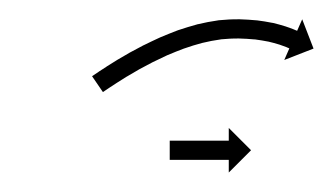

<svg xmlns="http://www.w3.org/2000/svg" viewBox="-20 -335 347 200"><path d="M157.5 -188.5C157.3 -188.5 157 -188.5 156.8 -188.5V-168.5C157 -168.5 157.3 -168.5 157.5 -168.5C158.2 -168.5 158.8 -168.5 159.5 -168.5C160.5 -168.5 161.5 -168.5 162.5 -168.5C163.8 -168.5 165.1 -168.5 166.4 -168.5C168 -168.5 169.5 -168.5 171.1 -168.5C172.8 -168.5 174.5 -168.5 176.3 -168.5C178.1 -168.5 180 -168.5 181.8 -168.5C183.7 -168.5 185.6 -168.5 187.6 -168.5C189.5 -168.5 191.4 -168.5 193.3 -168.5C195.1 -168.5 197 -168.5 198.9 -168.5C200.6 -168.5 202.3 -168.5 204 -168.5C205.6 -168.5 207.1 -168.5 208.7 -168.5C210 -168.5 211.3 -168.5 212.6 -168.5C213.6 -168.5 214.7 -168.5 215.7 -168.5C216.3 -168.5 217 -168.5 217.6 -168.5C217.8 -168.5 218.1 -168.5 218.3 -168.5V-155.3L241.5 -178.5L218.3 -201.7V-188.5C218.1 -188.5 217.8 -188.5 217.6 -188.5C217 -188.5 216.3 -188.5 215.7 -188.5C214.7 -188.5 213.6 -188.5 212.6 -188.5C211.3 -188.5 210 -188.5 208.7 -188.5C207.1 -188.5 205.6 -188.5 204 -188.5C202.3 -188.5 200.6 -188.5 198.9 -188.5C197 -188.5 195.1 -188.5 193.3 -188.5C191.4 -188.5 189.5 -188.5 187.6 -188.5C185.6 -188.5 183.7 -188.5 181.8 -188.5C180 -188.5 178.1 -188.5 176.3 -188.5C174.5 -188.5 172.8 -188.5 171.1 -188.5C169.5 -188.5 168 -188.5 166.4 -188.5C165.1 -188.5 163.8 -188.5 162.5 -188.5C161.5 -188.5 160.5 -188.5 159.5 -188.5C158.8 -188.5 158.2 -188.5 157.5 -188.5ZM77.7 -256.8C77.1 -256.4 76.5 -256 75.9 -255.6L87.2 -239.1C87.8 -239.5 88.4 -239.9 89 -240.3L89 -240.3L89 -240.3C90.6 -241.4 92.3 -242.5 93.9 -243.6C93.9 -243.6 93.9 -243.6 93.9 -243.6C93.9 -243.6 93.9 -243.6 93.9 -243.6C96.5 -245.3 99.1 -247 101.7 -248.7C101.7 -248.7 101.7 -248.7 101.7 -248.7C101.7 -248.7 101.7 -248.7 101.7 -248.7C105.1 -250.9 108.5 -253 112 -255.2C112 -255.2 112 -255.1 111.9 -255.1C111.9 -255.1 111.9 -255.1 111.9 -255.1C116.1 -257.6 120.2 -260 124.4 -262.4C124.4 -262.4 124.4 -262.4 124.4 -262.4C124.4 -262.4 124.3 -262.4 124.3 -262.4C129.1 -265 133.9 -267.6 138.8 -270.1C138.8 -270.1 138.7 -270.1 138.7 -270.1C138.7 -270 138.6 -270 138.6 -270C144 -272.7 149.3 -275.2 154.7 -277.7C154.7 -277.7 154.7 -277.7 154.7 -277.6C154.6 -277.6 154.6 -277.6 154.6 -277.6C160.4 -280.1 166.2 -282.4 172.1 -284.6C172.1 -284.6 172 -284.6 172 -284.6C171.9 -284.6 171.9 -284.5 171.9 -284.5C178.1 -286.7 184.3 -288.6 190.7 -290.3C190.7 -290.3 190.6 -290.3 190.5 -290.3C190.4 -290.3 190.3 -290.2 190.3 -290.2C196.9 -291.8 203.5 -293.1 210.2 -294C210.2 -294 210.1 -294 210 -294C209.9 -294 209.7 -294 209.7 -294C216.3 -294.6 222.8 -295 229.4 -294.9C229.4 -294.9 229.3 -294.9 229.2 -294.9C229.2 -294.9 229.1 -294.9 229.1 -294.9C234.6 -294.8 240 -294.4 245.5 -293.9C245.5 -293.9 245.4 -293.9 245.3 -293.9C245.3 -294 245.2 -294 245.2 -294C250.1 -293.3 255 -292.6 259.8 -291.6C259.8 -291.6 259.7 -291.6 259.6 -291.7C259.5 -291.7 259.4 -291.7 259.4 -291.7C263.4 -290.8 267.3 -289.7 271.2 -288.5C271.2 -288.5 271.2 -288.6 271.1 -288.6C271 -288.6 270.9 -288.6 270.9 -288.6C273.5 -287.7 276.1 -286.8 278.7 -285.8C278.7 -285.8 278.7 -285.8 278.6 -285.8C278.6 -285.8 278.5 -285.8 278.5 -285.8C279.5 -285.4 280.4 -285 281.4 -284.6L276.1 -272.5L306.6 -284.4L294.8 -314.9L289.5 -302.9C288.4 -303.3 287.4 -303.8 286.4 -304.2C286.4 -304.2 286.4 -304.2 286.3 -304.2C286.3 -304.3 286.2 -304.3 286.2 -304.3C283.3 -305.5 280.4 -306.5 277.4 -307.5C277.4 -307.5 277.4 -307.6 277.3 -307.6C277.2 -307.6 277.1 -307.6 277.1 -307.6C272.8 -309 268.4 -310.1 264 -311.2C264 -311.2 263.9 -311.2 263.8 -311.2C263.8 -311.2 263.7 -311.2 263.7 -311.2C258.4 -312.3 253 -313.1 247.7 -313.8C247.7 -313.8 247.6 -313.8 247.5 -313.8C247.4 -313.8 247.4 -313.8 247.4 -313.8C241.5 -314.4 235.6 -314.7 229.8 -314.9C229.8 -314.9 229.7 -314.9 229.6 -314.9C229.5 -314.9 229.5 -314.9 229.5 -314.9C222.2 -315 215 -314.6 207.8 -313.9C207.8 -313.9 207.7 -313.9 207.6 -313.9C207.4 -313.8 207.3 -313.8 207.3 -313.8C200.1 -312.8 192.9 -311.4 185.8 -309.7C185.8 -309.7 185.7 -309.7 185.6 -309.7C185.5 -309.6 185.4 -309.6 185.4 -309.6C178.7 -307.8 172 -305.7 165.4 -303.5C165.4 -303.5 165.3 -303.4 165.3 -303.4C165.2 -303.4 165.1 -303.4 165.1 -303.4C158.9 -301 152.8 -298.6 146.7 -296C146.7 -296 146.6 -296 146.6 -295.9C146.5 -295.9 146.5 -295.9 146.5 -295.9C140.9 -293.3 135.3 -290.7 129.7 -287.9C129.7 -287.9 129.7 -287.9 129.7 -287.9C129.6 -287.9 129.6 -287.9 129.6 -287.9C124.6 -285.3 119.6 -282.6 114.6 -279.9C114.6 -279.9 114.6 -279.8 114.6 -279.8C114.6 -279.8 114.5 -279.8 114.5 -279.8C110.2 -277.3 105.9 -274.8 101.6 -272.3C101.6 -272.3 101.6 -272.2 101.6 -272.2C101.6 -272.2 101.5 -272.2 101.5 -272.2C98 -270 94.4 -267.8 90.9 -265.6C90.9 -265.6 90.9 -265.6 90.9 -265.6C90.9 -265.5 90.9 -265.5 90.9 -265.5C88.2 -263.8 85.5 -262 82.8 -260.3C82.8 -260.3 82.8 -260.3 82.8 -260.3C82.8 -260.3 82.8 -260.2 82.8 -260.2C81.1 -259.1 79.4 -258 77.7 -256.8L77.7 -256.8Z"/></svg>

Font: FRB American Cursive Just Arrows Ultra
Style: Bold Italic
Weight: 1000
Italic angle: -25°
Version: Version 2.0;Modular Font Editor K font №1